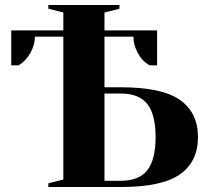

<svg xmlns="http://www.w3.org/2000/svg" viewBox="-20 -750 839 770"><path d="M774 -200Q774 -102 702 -51Q630 0 464 0H174V-15L234 -30V-603H120Q120 -570 102 -538Q84 -506 55 -488H25V-628H234V-700L174 -715V-730H459V-715L399 -700V-628H610V-488H580Q550 -505 532.5 -537.5Q515 -570 515 -603H399V-400H464Q630 -400 702 -349Q774 -298 774 -200ZM604 -200Q604 -290 571 -332.5Q538 -375 464 -375H399V-25H464Q538 -25 571 -67.5Q604 -110 604 -200Z"/></svg>

Font: Yeseva One
Style: Regular
Weight: 400
Designer: Jovanny Lemonad
Foundry: Jovanny Lemonad
Version: Version 2.000